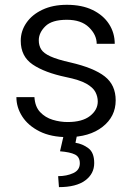

<svg xmlns="http://www.w3.org/2000/svg" viewBox="-20 -558 552 795"><path d="M384.8 -137.7Q384.8 -158.2 375 -177Q365.2 -195.8 337.2 -211.7Q309.1 -227.5 253.4 -238.8Q165 -257.3 115.5 -290.8Q65.9 -324.2 65.9 -389.2Q65.9 -429.7 89.4 -463.6Q112.8 -497.6 155.8 -517.8Q198.7 -538.1 256.8 -538.1Q319.3 -538.1 363.5 -516.6Q407.7 -495.1 431.4 -458.5Q455.1 -421.9 455.1 -376.5H380.4Q380.4 -413.6 348.4 -444.8Q316.4 -476.1 256.8 -476.1Q194.8 -476.1 167.7 -449.2Q140.6 -422.4 140.6 -391.1Q140.6 -369.6 150.6 -353.5Q160.6 -337.4 189 -324.5Q217.3 -311.5 272 -299.3Q368.7 -276.9 413.8 -241.5Q459 -206.1 459 -142.6Q459 -75.2 404.5 -32.7Q350.1 9.8 259.8 9.8Q191.4 9.8 144 -13.9Q96.7 -37.6 72.3 -75.4Q47.9 -113.3 47.9 -155.8H122.6Q125 -116.2 146.2 -93.8Q167.5 -71.3 198.2 -62Q229 -52.7 259.8 -52.7Q320.8 -52.7 352.8 -77.9Q384.8 -103 384.8 -137.7ZM243.2 4.4H298.3L292.5 33.2Q321.8 37.6 345.9 55.7Q370.1 73.7 370.1 117.2Q370.1 161.6 332.8 189.2Q295.4 216.8 224.1 216.8L220.7 171.4Q255.9 171.4 283.2 158.9Q310.5 146.5 310.5 118.2Q310.5 91.8 290.5 81.8Q270.5 71.8 228.5 68.4Z"/></svg>

Font: Vazirmatn RD FD Light
Style: Regular
Weight: 300
Designer: Saber Rastikerdar
Foundry: Saber Rastikerdar
Version: Version 33.003